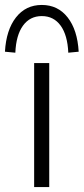

<svg xmlns="http://www.w3.org/2000/svg" viewBox="-55 -756 338 776"><path d="M83 0V-501H144V0ZM7 -543 -35 -547Q-30 -635 9.5 -685.5Q49 -736 114 -736Q179 -736 218.5 -685.5Q258 -635 263 -547L221 -543Q218 -614 190 -652.5Q162 -691 114 -691Q66 -691 38 -652.5Q10 -614 7 -543Z"/></svg>

Font: Mulish Light
Style: Regular
Weight: 300
Designer: Vernon Adams
Foundry: Vernon Adams
Version: Version 3.603; ttfautohint (v1.8.3)